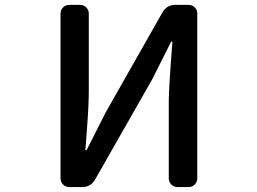

<svg xmlns="http://www.w3.org/2000/svg" viewBox="-20 -756 1040 776"><path d="M259.8 0Q245.1 0 234.9 -10.3Q224.6 -20.5 224.6 -35.2V-701.2Q224.6 -715.8 234.9 -726.1Q245.1 -736.3 259.8 -736.3H304.7Q318.4 -736.3 328.6 -726.1Q338.9 -715.8 338.9 -701.2V-392.6Q338.9 -357.4 336.9 -318.4Q335 -279.3 330.6 -222.2Q326.2 -165 325.2 -150.4Q325.2 -148.4 327.1 -148.4Q329.1 -148.4 330.1 -149.4L407.2 -301.8L636.7 -706.1Q654.3 -736.3 688.5 -736.3H742.2Q756.8 -736.3 767.1 -726.1Q777.3 -715.8 777.3 -701.2V-35.2Q777.3 -20.5 767.1 -10.3Q756.8 0 742.2 0H696.3Q682.6 0 672.4 -10.3Q662.1 -20.5 662.1 -35.2V-346.7Q662.1 -399.4 676.8 -585.9Q676.8 -587.9 674.3 -587.9Q671.9 -587.9 670.9 -585.9L594.7 -434.6L364.3 -30.3Q346.7 0 312.5 0Z"/></svg>

Font: Gen Jyuu Gothic L Monospace Medium
Style: Regular
Weight: 500
Designer: [Source Han Sans]
Ryoko NISHIZUKA  (kana & ideographs); Paul D. Hunt (Latin, Greek & Cyrillic); Wenlong ZHANG  (bopomofo
Version: Version 1.002.20150607